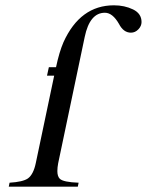

<svg xmlns="http://www.w3.org/2000/svg" viewBox="-20 -703 553 723"><path d="M164 -450H191Q203 -507 219 -544Q282 -683 409 -683Q449 -683 481 -667.5Q513 -652 513 -620Q513 -605 501 -592.5Q489 -580 473 -580Q445 -580 428 -613Q404 -655 375 -655Q318 -655 299 -564L199 -88Q196 -72 196 -59Q196 -39 205 -30Q218 -17 276 -15L273 0H13L16 -15Q66 -18 85 -31Q106 -46 115 -90L184 -418H157Z"/></svg>

Font: STIX MathJax Latin
Style: Italic
Weight: 400
Italic angle: -16.33°
Designer: MicroPress Inc., with final additions and corrections provided by Coen Hoffman, Elsevier (retired)
Version: Version 1.1.1